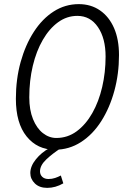

<svg xmlns="http://www.w3.org/2000/svg" viewBox="-20 -718 625 931"><path d="M57 -239Q57 -334 80 -417Q103 -500 144 -563.5Q185 -627 240.5 -662.5Q296 -698 362 -698Q421 -698 465 -667.5Q509 -637 533 -582Q557 -527 557 -451Q557 -360 534.5 -277.5Q512 -195 471 -130.5Q430 -66 372.5 -29Q315 8 246 8Q161 8 109 -56.5Q57 -121 57 -239ZM122 -246Q122 -185 140 -140.5Q158 -96 188 -72.5Q218 -49 253 -49Q308 -49 352 -81.5Q396 -114 427.5 -169.5Q459 -225 475.5 -296Q492 -367 492 -444Q492 -532 455 -586.5Q418 -641 355 -641Q304 -641 261.5 -610Q219 -579 187.5 -524.5Q156 -470 139 -398.5Q122 -327 122 -246ZM127 121Q127 88 154 54.5Q181 21 220 0H276Q234 27 204 55.5Q174 84 174 113Q174 129 185 139.5Q196 150 215 150Q232 150 247 145Q262 140 275 133L287 171Q249 193 209 193Q171 193 149 171.5Q127 150 127 121Z"/></svg>

Font: Radio Canada Condensed Light
Style: Italic
Weight: 300
Width: 3
Italic angle: -12°
Designer: Charles Daoud, Etienne Aubert Bonn, Alexandre Saumier Demers, Jacques Le Bailly
Foundry: Radio-Canada
Version: Version 2.104; ttfautohint (v1.8.4.7-5d5b);gftools[0.9.28.de